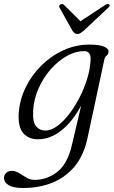

<svg xmlns="http://www.w3.org/2000/svg" viewBox="-56 -686 567 958"><path d="M380.5 3.5Q362 89.5 316.5 144.2Q271 199 205 225.5Q139 252 59.5 252Q10 252 -13 238Q-36 224 -36 202Q-36 187 -25.2 176.8Q-14.5 166.5 3 166.5Q21.5 166.5 39.2 177.8Q57 189 76 200.2Q95 211.5 117 211.5Q177.5 211.5 229 172.2Q280.5 133 302.5 38.5L349 -159.5Q305.5 -78.5 250 -34.8Q194.5 9 133 9Q86.5 9 59.8 -22Q33 -53 37.5 -122Q42 -187.5 71.5 -248.8Q101 -310 149.8 -358.5Q198.5 -407 260.2 -435.2Q322 -463.5 390.5 -463.5Q438.5 -463.5 462.5 -453.5Q486.5 -443.5 485.5 -428.5Q485 -414.5 476.2 -408.5Q467.5 -402.5 464.5 -388.5ZM109.5 -135Q106 -77.5 124 -56Q142 -34.5 169.5 -34.5Q198.5 -34.5 229.5 -57Q260.5 -79.5 289.5 -117.5Q318.5 -155.5 342 -201.8Q365.5 -248 380 -296.5Q394.5 -345 396 -387.5Q398.5 -431 363.5 -431Q321 -431 277.8 -406.8Q234.5 -382.5 197.5 -340.8Q160.5 -299 136.8 -245.8Q113 -192.5 109.5 -135ZM362.5 -533.5Q353 -525.5 345.8 -521Q338.5 -516.5 329.5 -516.5Q321 -516.5 315.8 -521Q310.5 -525.5 305 -533.5L242 -646.5Q235 -657 245 -663.5Q255 -669.5 264 -661L345.5 -580L468.5 -661Q483.5 -670 489 -663.5Q496 -657.5 483 -646.5Z"/></svg>

Font: Fraunces 9pt S000 Light
Style: Italic
Weight: 300
Italic angle: -16°
Version: Version 1.000; ttfautohint (v1.8.3)